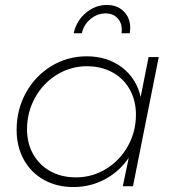

<svg xmlns="http://www.w3.org/2000/svg" viewBox="-20 -751 713 774"><path d="M47 -227Q47 -309 84.5 -377Q122 -445 187 -484.5Q252 -524 329 -524Q413 -524 471.5 -479.5Q530 -435 547 -360L579 -521H620L516 0H475L499 -115Q461 -59 402.5 -28Q344 3 276 3Q209 3 157 -26Q105 -55 76 -107.5Q47 -160 47 -227ZM528 -289Q528 -346 503 -390.5Q478 -435 433 -459.5Q388 -484 330 -484Q265 -484 209.5 -450Q154 -416 121.5 -357.5Q89 -299 89 -230Q89 -173 114 -129Q139 -85 183.5 -60.5Q228 -36 286 -36Q352 -36 407.5 -70Q463 -104 495.5 -162Q528 -220 528 -289ZM471 -631Q471 -660 453 -678.5Q435 -697 406 -697Q372 -697 344.5 -674Q317 -651 310 -617H277Q288 -667 326 -699Q364 -731 411 -731Q453 -731 479 -705Q505 -679 505 -637Q505 -631 503 -617H470Q471 -622 471 -631Z"/></svg>

Font: Gontserrat ExtraLight
Style: Italic
Weight: 275
Italic angle: -11.3°
Designer: Julieta Ulanovsky
Foundry: Julieta Ulanovsky
Version: Version 6.001